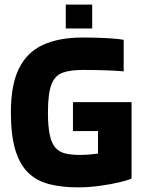

<svg xmlns="http://www.w3.org/2000/svg" viewBox="-20 -799 618 829"><path d="M403 -28V-318H548V-28ZM512 -164 548 -28Q533 -21 495.5 -12Q458 -3 410 3.5Q362 10 317 10Q248 10 194 -3.5Q140 -17 103 -52Q66 -87 46.5 -150.5Q27 -214 27 -314Q27 -433 62 -503.5Q97 -574 166 -605.5Q235 -637 337 -637Q390 -637 438.5 -634.5Q487 -632 514 -627V-491Q480 -494 434 -495.5Q388 -497 337 -497Q283 -497 250 -485Q217 -473 202 -434Q187 -395 187 -314Q187 -253 195 -216Q203 -179 220 -160.5Q237 -142 263.5 -136Q290 -130 327 -130Q359 -130 396 -135Q433 -140 465 -148Q497 -156 512 -164ZM295 -233V-358H548V-233ZM264 -676V-779H378V-676Z"/></svg>

Font: Blinker
Style: Regular
Weight: 400
Designer: Juergen Huber
Foundry: supertype
Version: 1.017